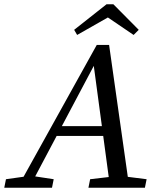

<svg xmlns="http://www.w3.org/2000/svg" viewBox="-67 -881 763 901"><path d="M-47 0 -39 -40 68 -55H86L185 -40L177 0ZM15 0 387 -670H445L540 0H450L370 -595H385L379 -583L70 0ZM177 -243 191 -289H475L463 -243ZM348 0 356 -40 484 -55H502L621 -40L613 0ZM465 -861 584 -741 560 -717 401 -825H485L295 -717L281 -741L433 -861Z"/></svg>

Font: Source Serif 4
Style: Italic
Weight: 400
Italic angle: -12°
Designer: Frank Grießhammer
Foundry: Adobe Systems Incorporated
Version: Version 4.004;hotconv 1.0.116;makeotfexe 2.5.65601